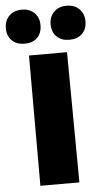

<svg xmlns="http://www.w3.org/2000/svg" viewBox="-78 -928 521 966"><g transform="rotate(-5 183.0 -445.5)"><path d="M86 -658H278L283 0H86ZM-18 -805Q-18 -843 6 -867Q30 -891 70 -891Q109 -891 133 -867.5Q157 -844 157 -805Q157 -765 133.5 -742Q110 -719 70 -719Q30 -719 6 -742Q-18 -765 -18 -805ZM208 -805Q208 -843 232 -867Q256 -891 296 -891Q336 -891 360 -867Q384 -843 384 -805Q384 -765 360 -742Q336 -719 296 -719Q256 -719 232 -742Q208 -765 208 -805Z"/></g></svg>

Font: Ysabeau Heavy
Style: Regular
Weight: 800
Designer: Christian Thalmann (Catharsis Fonts)
Version: Version 0.003